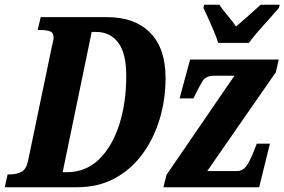

<svg xmlns="http://www.w3.org/2000/svg" viewBox="-40 -786 1194 806"><path d="M-20 0 -8 -54H4Q28 -54 49 -64Q70 -74 78 -112L177 -587Q180 -600 182.5 -611Q185 -622 185 -628Q185 -649 170 -654.5Q155 -660 128 -660H118L131 -714H410Q526 -714 590.5 -648.5Q655 -583 655 -459Q655 -368 630 -285.5Q605 -203 557.5 -138.5Q510 -74 441 -37Q372 0 283 0ZM240 -63Q319 -63 374.5 -116Q430 -169 460 -261Q490 -353 490 -468Q490 -563 456 -607.5Q422 -652 363 -652H345L223 -63ZM646 0 659 -52 944 -468H856Q823 -468 808 -442Q793 -416 774 -377L772 -373H714L758 -536H1130L1118 -483L830 -68H955Q983 -68 1000 -97.5Q1017 -127 1029 -160L1038 -183H1093L1048 0ZM876 -606Q870 -626 858.5 -653.5Q847 -681 835 -707.5Q823 -734 814 -753L817 -766H881Q892 -749 914.5 -722Q937 -695 951 -675Q967 -688 986.5 -705.5Q1006 -723 1024 -739Q1042 -755 1054 -766H1134L1131 -753Q1115 -734 1092 -708.5Q1069 -683 1045.5 -656.5Q1022 -630 1005 -606Z"/></svg>

Font: Noto Serif ExtraCondensed ExtraBold
Style: Italic
Weight: 800
Width: 2
Italic angle: -12°
Designer: Monotype Design Team
Foundry: Monotype Imaging Inc.
Version: Version 2.013